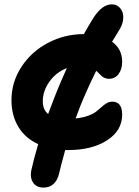

<svg xmlns="http://www.w3.org/2000/svg" viewBox="-20 -683 633 874"><path d="M178.2 170.9Q145 170.9 129.9 147Q114.7 123 124 85.9Q132.8 44.9 153.8 -26.9Q94.2 -54.2 63.2 -106.2Q32.2 -158.2 32.2 -227.1Q32.2 -309.1 77.6 -378.7Q123 -448.2 198.7 -488Q274.4 -527.8 361.8 -527.8Q379.4 -559.6 404.8 -601.1Q445.8 -664.6 490.2 -663.1Q506.3 -663.1 519 -653.3Q531.7 -643.6 537.6 -627.4Q543.5 -611.3 539.6 -588.4Q535.6 -565.4 520 -542Q515.1 -533.7 505.1 -517.3Q495.1 -501 490.2 -493.2Q536.1 -459.5 536.1 -401.9Q536.1 -368.2 520 -346.2Q503.9 -324.2 475.1 -324.2Q465.8 -324.2 457.3 -327.9Q448.7 -331.5 444.1 -335.7Q439.5 -339.8 430.9 -348.4Q422.4 -356.9 418 -360.8Q392.1 -308.6 374 -267.1Q346.7 -207 324.2 -144Q356.4 -147 380.9 -156Q405.3 -165 418.7 -175.8Q432.1 -186.5 443.1 -196.5Q454.1 -206.5 465.6 -213.4Q477.1 -220.2 491.2 -220.2Q536.1 -220.2 536.1 -161.1Q536.1 -88.4 467.3 -44.2Q398.4 0 292 0H276.9Q254.9 79.1 249 106.9Q241.7 138.2 223.6 154.5Q205.6 170.9 178.2 170.9ZM238.8 -267.1Q250.5 -296.9 284.2 -373Q235.4 -354 205.1 -311.5Q174.8 -269 174.8 -222.2Q174.8 -183.1 199.2 -164.1Q229 -243.7 238.8 -267.1Z"/></svg>

Font: Shantell Sans Irregular Bouncy
Style: Bold
Weight: 700
Designer: Stephen Nixon, Anya Danilova, Shantell Martin
Foundry: Arrow Type
Version: Version 1.006;[9816181b4]